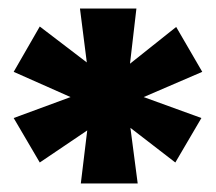

<svg xmlns="http://www.w3.org/2000/svg" viewBox="-20 -772 505 449"><path d="M169 -343 184 -467 73 -392 12 -496 145 -545 12 -604 73 -710 183 -626 167 -752H299L284 -623L392 -709L453 -604L316 -545L451 -496L390 -392L285 -473L302 -343Z"/></svg>

Font: Lexend Deca ExtraBold
Style: Regular
Weight: 800
Designer: Bonnie Shaver-Troup, Thomas Jockin
Foundry: Lexend
Version: Version 1.008; ttfautohint (v1.8.4.7-5d5b)